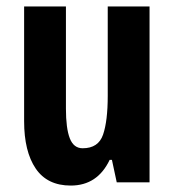

<svg xmlns="http://www.w3.org/2000/svg" viewBox="-20 -567 541 597"><path d="M445 -547V0H343L328 -70H321Q283 10 200 10Q127 10 91 -43Q55 -96 55 -190V-547H185V-229Q185 -168 197 -137Q209 -106 237 -106Q286 -106 300.5 -148.5Q315 -191 315 -269V-547Z"/></svg>

Font: Noto Sans Armenian ExtraCondensed
Style: Bold
Weight: 700
Width: 2
Designer: Monotype Design Team
Foundry: Monotype Imaging Inc.
Version: Version 2.008; ttfautohint (v1.8.4.7-5d5b)